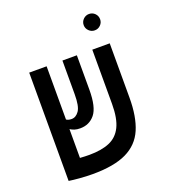

<svg xmlns="http://www.w3.org/2000/svg" viewBox="-140 -865 866 976"><g transform="rotate(-20 293.0 -376.5)"><path d="M193.8 9.3Q159.7 9.3 124 6.3Q88.4 3.4 66.9 0V-0.5H66.4V-585.9H160.6V-297.9Q171.4 -290.5 189 -290.5Q212.4 -290.5 229.2 -314.5Q246.1 -338.4 246.1 -403.3V-585.9H324.2V-399.9Q324.2 -305.7 293.9 -268.3Q263.7 -231 213.9 -231Q196.3 -231 183.6 -235.1Q170.9 -239.3 160.6 -246.1V-90.3Q173.8 -89.4 187 -88.9Q200.2 -88.4 211.4 -88.4Q276.9 -88.4 320.3 -106.7Q363.8 -125 385.7 -169.4Q407.7 -213.9 407.7 -292V-585.9H502V-291.5Q502 -189 473.4 -122.3Q444.8 -55.7 377.4 -23.2Q310.1 9.3 193.8 9.3ZM453.6 -673.8Q435.5 -673.8 422.4 -686.8Q409.2 -699.7 409.2 -717.8Q409.2 -736.3 422.4 -749.3Q435.5 -762.2 453.6 -762.2Q472.2 -762.2 485.1 -749.3Q498 -736.3 498 -717.8Q498 -699.7 485.1 -686.8Q472.2 -673.8 453.6 -673.8Z"/></g></svg>

Font: CaskaydiaMono NF
Style: Regular
Weight: 400
Designer: Aaron Bell
Foundry: Saja Typeworks
Version: Version 2111.001; ttfautohint (v1.8.4);Nerd Fonts 3.1.1